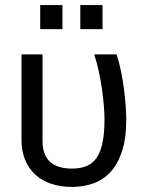

<svg xmlns="http://www.w3.org/2000/svg" viewBox="-20 -736 575 767"><path d="M267.1 10.7Q221.7 10.7 184.6 -1.7Q147.5 -14.2 121.1 -38.3Q94.7 -62.5 80.3 -97.4Q65.9 -132.3 65.9 -177.2V-518.6H149.9V-173.3Q149.9 -117.2 179.7 -89.8Q209.5 -62.5 267.1 -62.5Q300.8 -62.5 325.4 -72.5Q350.1 -82.5 366 -105.5Q381.8 -128.4 389.6 -166.3Q397.5 -204.1 397.5 -259.3Q397.5 -279.8 395 -311.5Q392.6 -343.3 387.5 -379.2Q382.3 -415 374.5 -451.4Q366.7 -487.8 356.4 -518.6H445.8Q456.5 -485.4 464.1 -447.8Q471.7 -410.2 476.1 -374.3Q480.5 -338.4 482.4 -307.9Q484.4 -277.3 484.4 -259.3Q484.4 -183.1 467.3 -131.3Q450.2 -79.6 420.7 -48.1Q391.1 -16.6 351.6 -2.9Q312 10.7 267.1 10.7ZM140.6 -619.6V-715.8H229.5V-619.6ZM300.8 -619.6V-715.8H389.6V-619.6Z"/></svg>

Font: Arian AMU
Style: Regular
Weight: 400
Designer: Ruben Hakobyan (Tarumian)
Foundry: Ruben Hakobyan (Tarumian)
Version: Version 4.003